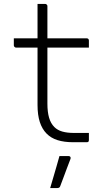

<svg xmlns="http://www.w3.org/2000/svg" viewBox="-20 -720 540 972"><path d="M50 -526H419Q424 -526 427 -523Q430 -520 430 -515Q430 -509 430 -503Q430 -497 430 -491.5Q430 -486 430 -479H61Q59 -479 57 -480Q55 -481 53.5 -482.5Q52 -484 51 -486Q50 -488 50 -490Q50 -497 50 -502.5Q50 -508 50 -514Q50 -520 50 -526ZM430 -47Q430 -38 430 -29Q430 -20 430 -11Q430 -5 427.5 -2.5Q425 0 419 0Q410 0 401.5 0Q393 0 384.5 0Q376 0 367.5 0Q359 0 350 0Q305 0 271.5 -10.5Q238 -21 215.5 -44Q193 -67 181.5 -102.5Q170 -138 170 -189Q170 -239 170 -289Q170 -339 170 -389Q170 -439 170 -489.5Q170 -540 170 -591Q170 -618 170 -645.5Q170 -673 170 -700Q180 -700 189.5 -700Q199 -700 209 -700Q212 -700 214.5 -698.5Q217 -697 218.5 -694.5Q220 -692 220 -689Q220 -627 220 -565.5Q220 -504 220 -442Q220 -380 220 -318.5Q220 -257 220 -195Q220 -153 228.5 -124Q237 -95 255 -77Q271 -61 295.5 -54Q320 -47 354 -47Q364 -47 374.5 -47Q385 -47 395 -47Q405 -47 415 -47ZM281 70Q292 70 299 70Q306 70 313 70Q320 70 327 70Q333 70 336 74Q339 78 337 84Q326 113 318.5 132.5Q311 152 304 171.5Q297 191 285 222Q284 226 280.5 229Q277 232 270 232Q262 232 253.5 232Q245 232 234 232Q244 199 251.5 172.5Q259 146 266.5 121Q274 96 281 70Z"/></svg>

Font: Recursive Light
Style: Regular
Weight: 300
Version: Version 1.085